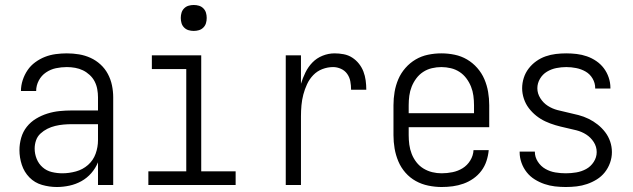

<svg xmlns="http://www.w3.org/2000/svg" viewBox="-20 -742 2540 770"><path d="M208 8Q178 8 148.5 -0.5Q119 -9 98 -30.5Q77 -52 67.5 -81Q58 -110 58 -140Q58 -165 65 -189.5Q72 -214 87.5 -233.5Q103 -253 124.5 -266Q146 -279 170 -286.5Q194 -294 218.5 -296.5Q243 -299 268 -299H373V-352Q373 -368 370 -384.5Q367 -401 359.5 -415.5Q352 -430 339.5 -441.5Q327 -453 312.5 -460Q298 -467 281.5 -470Q265 -473 248 -473Q226 -473 204.5 -468.5Q183 -464 164.5 -451.5Q146 -439 135.5 -419Q125 -399 125 -377H64Q64 -399 71 -420.5Q78 -442 90.5 -460.5Q103 -479 121.5 -492.5Q140 -506 160.5 -514Q181 -522 203.5 -525Q226 -528 248 -528Q273 -528 297 -524Q321 -520 343 -510Q365 -500 383 -483.5Q401 -467 412.5 -445.5Q424 -424 429 -400Q434 -376 434 -352V0H373V-91Q363 -67 346 -47.5Q329 -28 306.5 -15.5Q284 -3 258.5 2.5Q233 8 208 8ZM230 -47Q257 -47 284.5 -54.5Q312 -62 333 -80.5Q354 -99 363.5 -125.5Q373 -152 373 -180V-244H268Q252 -244 235 -242.5Q218 -241 201.5 -237Q185 -233 170 -225.5Q155 -218 142.5 -206.5Q130 -195 124.5 -179Q119 -163 119 -146Q119 -125 127 -105Q135 -85 151 -71Q167 -57 188 -52Q209 -47 230 -47Z M575 0V-55H727V-465H589V-520H787V-55H925V0ZM757 -618Q746 -618 736 -621Q726 -624 718.5 -631.5Q711 -639 708 -649Q705 -659 705 -670Q705 -681 708 -691Q711 -701 718.5 -708.5Q726 -716 736 -719Q746 -722 757 -722Q768 -722 778 -719Q788 -716 795.5 -708.5Q803 -701 806 -691Q809 -681 809 -670Q809 -659 806 -649Q803 -639 795.5 -631.5Q788 -624 778 -621Q768 -618 757 -618Z M1126 0V-520H1187V-406Q1194 -429 1205 -451.5Q1216 -474 1233 -491.5Q1250 -509 1273.5 -518.5Q1297 -528 1322 -528Q1340 -528 1358.5 -524.5Q1377 -521 1392.5 -511Q1408 -501 1419.5 -486.5Q1431 -472 1437.5 -455Q1444 -438 1446.5 -419.5Q1449 -401 1449 -382H1388Q1388 -399 1385 -415.5Q1382 -432 1372.5 -445.5Q1363 -459 1347.5 -466Q1332 -473 1316 -473Q1294 -473 1273 -465Q1252 -457 1236.5 -441Q1221 -425 1211.5 -404.5Q1202 -384 1196.5 -363Q1191 -342 1189 -320Q1187 -298 1187 -276V0Z M1751 8Q1725 8 1698 2.5Q1671 -3 1647.5 -16Q1624 -29 1606 -49.5Q1588 -70 1577.5 -95Q1567 -120 1562.5 -146.5Q1558 -173 1558 -200V-320Q1558 -347 1562.5 -373.5Q1567 -400 1577.5 -424.5Q1588 -449 1606 -469.5Q1624 -490 1647 -503.5Q1670 -517 1696.5 -522.5Q1723 -528 1750 -528Q1777 -528 1803.5 -522.5Q1830 -517 1853 -503.5Q1876 -490 1894 -469.5Q1912 -449 1922.5 -424.5Q1933 -400 1937.5 -373.5Q1942 -347 1942 -320V-232H1619V-200Q1619 -181 1621.5 -162Q1624 -143 1631 -125Q1638 -107 1650 -91.5Q1662 -76 1678.5 -66Q1695 -56 1713.5 -51.5Q1732 -47 1751 -47Q1773 -47 1795 -51.5Q1817 -56 1835.5 -67.5Q1854 -79 1866 -98.5Q1878 -118 1879 -140H1940Q1938 -118 1931 -96.5Q1924 -75 1910.5 -57Q1897 -39 1878.5 -26Q1860 -13 1839 -5.5Q1818 2 1796 5Q1774 8 1751 8ZM1619 -288H1881V-320Q1881 -339 1878.5 -358Q1876 -377 1869 -394.5Q1862 -412 1850.5 -427.5Q1839 -443 1823 -453.5Q1807 -464 1788 -468.5Q1769 -473 1750 -473Q1731 -473 1712 -468.5Q1693 -464 1677 -453.5Q1661 -443 1649.5 -427.5Q1638 -412 1631 -394.5Q1624 -377 1621.5 -358Q1619 -339 1619 -320Z M2249 8Q2227 8 2205.5 5.5Q2184 3 2163.5 -4Q2143 -11 2124.5 -22.5Q2106 -34 2092.5 -51Q2079 -68 2071.5 -89Q2064 -110 2064 -131V-134H2125V-133Q2125 -112 2137 -93.5Q2149 -75 2167.5 -64.5Q2186 -54 2207 -50.5Q2228 -47 2249 -47Q2270 -47 2291 -50.5Q2312 -54 2330.5 -64Q2349 -74 2361 -92.5Q2373 -111 2373 -132Q2373 -154 2361 -172.5Q2349 -191 2331 -202.5Q2313 -214 2291.5 -219.5Q2270 -225 2249 -229.5Q2228 -234 2207.5 -240Q2187 -246 2167.5 -255Q2148 -264 2131 -277.5Q2114 -291 2101 -308Q2088 -325 2081 -346Q2074 -367 2074 -388Q2074 -409 2080.5 -429.5Q2087 -450 2100 -467Q2113 -484 2130.5 -496.5Q2148 -509 2168 -516Q2188 -523 2209 -525.5Q2230 -528 2251 -528Q2272 -528 2293 -525.5Q2314 -523 2334 -516Q2354 -509 2371.5 -497Q2389 -485 2401.5 -468.5Q2414 -452 2421 -431.5Q2428 -411 2428 -390V-387H2367V-389Q2367 -409 2356.5 -427Q2346 -445 2328.5 -455Q2311 -465 2291 -469Q2271 -473 2251 -473Q2231 -473 2211 -469Q2191 -465 2173.5 -454.5Q2156 -444 2145.5 -426Q2135 -408 2135 -388Q2135 -367 2147 -348Q2159 -329 2177 -317.5Q2195 -306 2216 -300.5Q2237 -295 2258 -290.5Q2279 -286 2300 -280.5Q2321 -275 2340.5 -265.5Q2360 -256 2377 -242.5Q2394 -229 2407 -212Q2420 -195 2427 -174.5Q2434 -154 2434 -132Q2434 -110 2426.5 -89Q2419 -68 2405.5 -51Q2392 -34 2373.5 -22.5Q2355 -11 2334.5 -4Q2314 3 2292.5 5.5Q2271 8 2249 8Z"/></svg>

Font: Iosevka Custom Light
Style: Regular
Weight: 300
Monospace: yes
Designer: Belleve Invis
Foundry: Belleve Invis
Version: Version 27.3.5